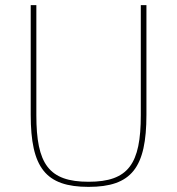

<svg xmlns="http://www.w3.org/2000/svg" viewBox="-20 -718 692 750"><path d="M100 -698V-270C100 -63 158 12 326 12C494 12 552 -63 552 -270V-698H530V-268C530 -78 482 -8 326 -8C170 -8 122 -78 122 -268V-698Z"/></svg>

Font: IBM Plex Arabic Thin
Style: Regular
Weight: 100
Designer: Mike Abbink, Paul van der Laan, Pieter van Rosmalen, Wael Morcos, Khajak Apelian
Foundry: Bold Monday
Version: Version 1.0